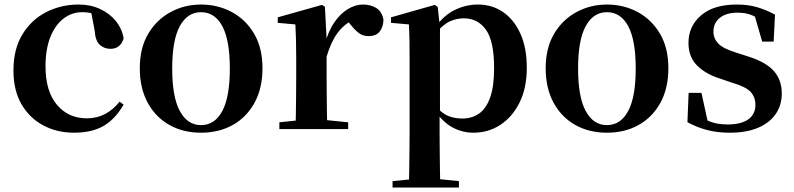

<svg xmlns="http://www.w3.org/2000/svg" viewBox="-20 -572 3521 851"><path d="M308.1 16.2Q233.1 16.2 172.2 -16Q111.3 -48.3 75.4 -109.8Q39.6 -171.4 39.6 -259.7Q39.6 -354.7 79.5 -419.9Q119.4 -485 185.1 -518.5Q250.9 -551.9 329 -551.9Q380.5 -551.9 422.8 -532.5Q465.2 -513.2 492.8 -479.5Q520.4 -445.8 528 -402.4Q514.4 -355.6 469.4 -355.6Q441.9 -355.6 422.1 -373.6Q402.4 -391.6 399.6 -436.8L381.8 -530.1L449.7 -486.3Q420.8 -503.2 396.1 -510.6Q371.4 -518 344.6 -518Q298.2 -518 261.2 -489.4Q224.1 -460.7 202.9 -407.1Q181.7 -353.5 181.7 -277.6Q181.7 -168.4 232 -108Q282.4 -47.5 365.2 -47.5Q409.5 -47.5 445.8 -66.7Q482.2 -85.9 509.9 -121.4L527.8 -108.4Q492.1 -45.4 440.3 -14.6Q388.5 16.2 308.1 16.2Z M871 16.2Q791.7 16.2 730.5 -18.3Q669.3 -52.8 634.5 -117Q599.6 -181.2 599.6 -269.8Q599.6 -359.1 636.8 -422Q674 -484.9 735.9 -518.4Q797.8 -551.9 871 -551.9Q945.1 -551.9 1007.1 -518.8Q1069 -485.6 1106.2 -422.7Q1143.4 -359.8 1143.4 -269.8Q1143.4 -180.5 1108 -116.3Q1072.6 -52 1011.4 -17.9Q950.2 16.2 871 16.2ZM871 -17.5Q932 -17.5 965.4 -80.1Q998.7 -142.6 998.7 -268.1Q998.7 -394.2 965.4 -456.1Q932 -518 871 -518Q810.7 -518 777 -456.1Q743.2 -394.2 743.2 -268.1Q743.2 -142.6 777 -80.1Q810.7 -17.5 871 -17.5Z M1218.2 0V-29.9L1326.3 -41.2H1412.8L1523.2 -29.9V0ZM1289.2 0Q1290.9 -25.5 1291.4 -67.4Q1291.9 -109.4 1292.4 -154.8Q1292.9 -200.3 1292.9 -234.8V-310.2Q1292.9 -360.7 1292 -394.1Q1291.2 -427.5 1289.2 -463.8L1211.1 -470.7V-495.2L1407.2 -550.4L1420.2 -541.7L1427.6 -398.7V-397.7V-234.8Q1427.6 -200.3 1428.1 -154.8Q1428.6 -109.4 1429.1 -67.4Q1429.6 -25.5 1430.6 0ZM1427.4 -320.2 1394.3 -380.9H1421.4Q1436 -435.6 1462.6 -473.9Q1489.3 -512.2 1522.4 -532.1Q1555.5 -551.9 1588.6 -551.9Q1622.2 -551.9 1647.4 -536.8Q1672.7 -521.7 1679.7 -484.5Q1678.9 -453.2 1663.2 -432.6Q1647.4 -411.9 1613.2 -411.9Q1588.5 -411.9 1570.2 -425.8Q1552 -439.6 1532.8 -464.4L1509.8 -490.9L1546.4 -485.1Q1503.5 -463.1 1475.2 -424.7Q1446.9 -386.2 1427.4 -320.2Z M1719.9 259.3V230.8L1829 220.1H1908.4L2014.1 230.8V259.3ZM1792.4 259.3Q1793.4 217.3 1793.9 174.2Q1794.4 131 1794.9 89.9Q1795.4 48.8 1795.4 13.8V-308.7Q1795.4 -358.5 1794.9 -393Q1794.4 -427.5 1792.4 -463.8L1713.2 -470.7V-495.2L1907.2 -550.4L1920.2 -540.9L1928.8 -460.8L1930.1 -455V-75.6L1928.4 -63V13Q1928.4 47.8 1928.9 89.3Q1929.4 130.8 1929.9 174Q1930.4 217.3 1931.4 259.3ZM2078.1 16.2Q2030 16.2 1986.7 -6.7Q1943.4 -29.6 1907.3 -82.3H1895.1L1913.6 -97.8Q1941.5 -67.8 1968.5 -57.3Q1995.6 -46.7 2030.1 -46.7Q2070.7 -46.7 2102.3 -67.9Q2133.8 -89.1 2151.9 -138.2Q2170 -187.4 2170 -270.1Q2170 -389.4 2133.9 -440.1Q2097.8 -490.8 2035.6 -490.8Q2004.3 -490.8 1974.4 -477.5Q1944.5 -464.2 1907 -421.1L1892.1 -437.5H1900.5Q1938.3 -497.6 1989.7 -524.8Q2041.1 -551.9 2098.6 -551.9Q2160.4 -551.9 2208.9 -519.1Q2257.5 -486.2 2286.2 -423.5Q2314.9 -360.9 2314.9 -271.4Q2314.9 -182.3 2283 -117.9Q2251.1 -53.5 2197.7 -18.6Q2144.3 16.2 2078.1 16.2Z M2670 16.2Q2590.7 16.2 2529.5 -18.3Q2468.3 -52.8 2433.5 -117Q2398.6 -181.2 2398.6 -269.8Q2398.6 -359.1 2435.8 -422Q2473 -484.9 2534.9 -518.4Q2596.8 -551.9 2670 -551.9Q2744.1 -551.9 2806.1 -518.8Q2868 -485.6 2905.2 -422.7Q2942.4 -359.8 2942.4 -269.8Q2942.4 -180.5 2907 -116.3Q2871.6 -52 2810.4 -17.9Q2749.2 16.2 2670 16.2ZM2670 -17.5Q2731 -17.5 2764.4 -80.1Q2797.7 -142.6 2797.7 -268.1Q2797.7 -394.2 2764.4 -456.1Q2731 -518 2670 -518Q2609.7 -518 2576 -456.1Q2542.2 -394.2 2542.2 -268.1Q2542.2 -142.6 2576 -80.1Q2609.7 -17.5 2670 -17.5Z M3214.3 16.2Q3159.6 16.2 3114.7 4.5Q3069.8 -7.2 3026.9 -30.3L3032.2 -160.4H3089.1L3119.6 -20.6L3071.6 -26V-62Q3103.7 -41.1 3133.9 -30.7Q3164.2 -20.4 3204.8 -20.4Q3265.1 -20.4 3296.7 -43Q3328.2 -65.7 3328.2 -107.2Q3328.2 -140.9 3307.7 -164Q3287.1 -187.1 3226.5 -204.9L3170.7 -223.9Q3105.9 -244.5 3068.7 -282.6Q3031.5 -320.7 3031.5 -382Q3031.5 -455.6 3087.2 -503.8Q3142.9 -551.9 3246.2 -551.9Q3294.5 -551.9 3333.9 -540.7Q3373.2 -529.5 3415.1 -507.2L3409.1 -387.7H3358.1L3319.6 -521.5L3362 -507.8V-477Q3331.7 -497.5 3307.1 -506.7Q3282.5 -515.8 3248.8 -515.8Q3199 -515.8 3170.6 -493.1Q3142.2 -470.4 3142.2 -431.8Q3142.2 -401.6 3163.6 -379.1Q3184.9 -356.6 3241.8 -339.1L3297.9 -321.1Q3375.8 -296.3 3410.4 -256.6Q3445.1 -217 3445.1 -158.3Q3445.1 -105.4 3417.8 -66.1Q3390.4 -26.7 3339 -5.3Q3287.6 16.2 3214.3 16.2Z"/></svg>

Font: Noto Serif TC
Style: Regular
Weight: 200
Designer: Ryoko NISHIZUKA 西塚涼子 (kana & ideographs); Frank Grießhammer (Latin, Greek & Cyrillic); Wenlong ZHANG 张文龙 (bopomofo); San
Foundry: Adobe
Version: Version 2.001;hotconv 1.1.0;makeotfexe 2.6.0